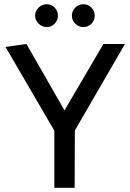

<svg xmlns="http://www.w3.org/2000/svg" viewBox="-20 -888 616 908"><path d="M201 -868Q223 -868 238.5 -852Q254 -836 254 -814Q254 -792 238.5 -776Q223 -760 201 -760Q179 -760 162.5 -776Q146 -792 146 -814Q146 -836 162.5 -852Q179 -868 201 -868ZM374 -868Q397 -868 412.5 -852Q428 -836 428 -814Q428 -792 412.5 -776Q397 -760 374 -760Q352 -760 336 -776Q320 -792 320 -814Q320 -836 336 -852Q352 -868 374 -868ZM237 0V-270L6 -666L105 -680L285 -366L469 -680H571L334 -271L333 0Z"/></svg>

Font: Palanquin Medium
Style: Regular
Weight: 500
Designer: Pria Ravichandran
Version: Version 1.0.4